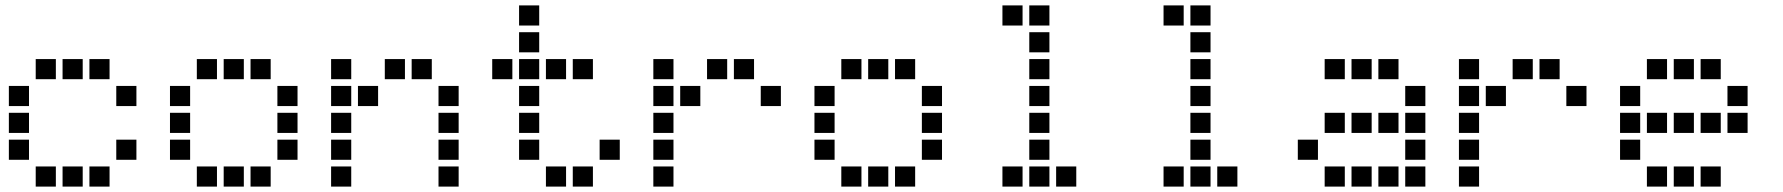

<svg xmlns="http://www.w3.org/2000/svg" viewBox="-20 -708 6640 715"><path d="M114 -488Q113 -488 113 -488Q113 -488 113 -487V-414Q113 -413 113 -413Q113 -413 114 -413H187Q188 -413 188 -413Q188 -413 188 -414V-487Q188 -488 188 -488Q188 -488 187 -488ZM214 -488Q213 -488 213 -488Q213 -488 213 -487V-414Q213 -413 213 -413Q213 -413 214 -413H287Q288 -413 288 -413Q288 -413 288 -414V-487Q288 -488 288 -488Q288 -488 287 -488ZM314 -488Q313 -488 313 -488Q313 -488 313 -487V-414Q313 -413 313 -413Q313 -413 314 -413H387Q388 -413 388 -413Q388 -413 388 -414V-487Q388 -488 388 -488Q388 -488 387 -488ZM14 -388Q13 -388 13 -388Q13 -388 13 -387V-314Q13 -313 13 -313Q13 -313 14 -313H87Q88 -313 88 -313Q88 -313 88 -314V-387Q88 -388 88 -388Q88 -388 87 -388ZM414 -388Q413 -388 413 -388Q413 -388 413 -387V-314Q413 -313 413 -313Q413 -313 414 -313H487Q488 -313 488 -313Q488 -313 488 -314V-387Q488 -388 488 -388Q488 -388 487 -388ZM14 -288Q13 -288 13 -288Q13 -288 13 -287V-214Q13 -213 13 -213Q13 -213 14 -213H87Q88 -213 88 -213Q88 -213 88 -214V-287Q88 -288 88 -288Q88 -288 87 -288ZM14 -188Q13 -188 13 -188Q13 -188 13 -187V-114Q13 -113 13 -113Q13 -113 14 -113H87Q88 -113 88 -113Q88 -113 88 -114V-187Q88 -188 88 -188Q88 -188 87 -188ZM414 -188Q413 -188 413 -188Q413 -188 413 -187V-114Q413 -113 413 -113Q413 -113 414 -113H487Q488 -113 488 -113Q488 -113 488 -114V-187Q488 -188 488 -188Q488 -188 487 -188ZM114 -88Q113 -88 113 -88Q113 -88 113 -87V-14Q113 -13 113 -13Q113 -13 114 -13H187Q188 -13 188 -13Q188 -13 188 -14V-87Q188 -88 188 -88Q188 -88 187 -88ZM214 -88Q213 -88 213 -88Q213 -88 213 -87V-14Q213 -13 213 -13Q213 -13 214 -13H287Q288 -13 288 -13Q288 -13 288 -14V-87Q288 -88 288 -88Q288 -88 287 -88ZM314 -88Q313 -88 313 -88Q313 -88 313 -87V-14Q313 -13 313 -13Q313 -13 314 -13H387Q388 -13 388 -13Q388 -13 388 -14V-87Q388 -88 388 -88Q388 -88 387 -88Z M714 -488Q713 -488 713 -488Q713 -488 713 -487V-414Q713 -413 713 -413Q713 -413 714 -413H787Q788 -413 788 -413Q788 -413 788 -414V-487Q788 -488 788 -488Q788 -488 787 -488ZM814 -488Q813 -488 813 -488Q813 -488 813 -487V-414Q813 -413 813 -413Q813 -413 814 -413H887Q888 -413 888 -413Q888 -413 888 -414V-487Q888 -488 888 -488Q888 -488 887 -488ZM914 -488Q913 -488 913 -488Q913 -488 913 -487V-414Q913 -413 913 -413Q913 -413 914 -413H987Q988 -413 988 -413Q988 -413 988 -414V-487Q988 -488 988 -488Q988 -488 987 -488ZM614 -388Q613 -388 613 -388Q613 -388 613 -387V-314Q613 -313 613 -313Q613 -313 614 -313H687Q688 -313 688 -313Q688 -313 688 -314V-387Q688 -388 688 -388Q688 -388 687 -388ZM1014 -388Q1013 -388 1013 -388Q1013 -388 1013 -387V-314Q1013 -313 1013 -313Q1013 -313 1014 -313H1087Q1088 -313 1088 -313Q1088 -313 1088 -314V-387Q1088 -388 1088 -388Q1088 -388 1087 -388ZM614 -288Q613 -288 613 -288Q613 -288 613 -287V-214Q613 -213 613 -213Q613 -213 614 -213H687Q688 -213 688 -213Q688 -213 688 -214V-287Q688 -288 688 -288Q688 -288 687 -288ZM1014 -288Q1013 -288 1013 -288Q1013 -288 1013 -287V-214Q1013 -213 1013 -213Q1013 -213 1014 -213H1087Q1088 -213 1088 -213Q1088 -213 1088 -214V-287Q1088 -288 1088 -288Q1088 -288 1087 -288ZM614 -188Q613 -188 613 -188Q613 -188 613 -187V-114Q613 -113 613 -113Q613 -113 614 -113H687Q688 -113 688 -113Q688 -113 688 -114V-187Q688 -188 688 -188Q688 -188 687 -188ZM1014 -188Q1013 -188 1013 -188Q1013 -188 1013 -187V-114Q1013 -113 1013 -113Q1013 -113 1014 -113H1087Q1088 -113 1088 -113Q1088 -113 1088 -114V-187Q1088 -188 1088 -188Q1088 -188 1087 -188ZM714 -88Q713 -88 713 -88Q713 -88 713 -87V-14Q713 -13 713 -13Q713 -13 714 -13H787Q788 -13 788 -13Q788 -13 788 -14V-87Q788 -88 788 -88Q788 -88 787 -88ZM814 -88Q813 -88 813 -88Q813 -88 813 -87V-14Q813 -13 813 -13Q813 -13 814 -13H887Q888 -13 888 -13Q888 -13 888 -14V-87Q888 -88 888 -88Q888 -88 887 -88ZM914 -88Q913 -88 913 -88Q913 -88 913 -87V-14Q913 -13 913 -13Q913 -13 914 -13H987Q988 -13 988 -13Q988 -13 988 -14V-87Q988 -88 988 -88Q988 -88 987 -88Z M1214 -488Q1213 -488 1213 -488Q1213 -488 1213 -487V-414Q1213 -413 1213 -413Q1213 -413 1214 -413H1287Q1288 -413 1288 -413Q1288 -413 1288 -414V-487Q1288 -488 1288 -488Q1288 -488 1287 -488ZM1414 -488Q1413 -488 1413 -488Q1413 -488 1413 -487V-414Q1413 -413 1413 -413Q1413 -413 1414 -413H1487Q1488 -413 1488 -413Q1488 -413 1488 -414V-487Q1488 -488 1488 -488Q1488 -488 1487 -488ZM1514 -488Q1513 -488 1513 -488Q1513 -488 1513 -487V-414Q1513 -413 1513 -413Q1513 -413 1514 -413H1587Q1588 -413 1588 -413Q1588 -413 1588 -414V-487Q1588 -488 1588 -488Q1588 -488 1587 -488ZM1214 -388Q1213 -388 1213 -388Q1213 -388 1213 -387V-314Q1213 -313 1213 -313Q1213 -313 1214 -313H1287Q1288 -313 1288 -313Q1288 -313 1288 -314V-387Q1288 -388 1288 -388Q1288 -388 1287 -388ZM1314 -388Q1313 -388 1313 -388Q1313 -388 1313 -387V-314Q1313 -313 1313 -313Q1313 -313 1314 -313H1387Q1388 -313 1388 -313Q1388 -313 1388 -314V-387Q1388 -388 1388 -388Q1388 -388 1387 -388ZM1614 -388Q1613 -388 1613 -388Q1613 -388 1613 -387V-314Q1613 -313 1613 -313Q1613 -313 1614 -313H1687Q1688 -313 1688 -313Q1688 -313 1688 -314V-387Q1688 -388 1688 -388Q1688 -388 1687 -388ZM1214 -288Q1213 -288 1213 -288Q1213 -288 1213 -287V-214Q1213 -213 1213 -213Q1213 -213 1214 -213H1287Q1288 -213 1288 -213Q1288 -213 1288 -214V-287Q1288 -288 1288 -288Q1288 -288 1287 -288ZM1614 -288Q1613 -288 1613 -288Q1613 -288 1613 -287V-214Q1613 -213 1613 -213Q1613 -213 1614 -213H1687Q1688 -213 1688 -213Q1688 -213 1688 -214V-287Q1688 -288 1688 -288Q1688 -288 1687 -288ZM1214 -188Q1213 -188 1213 -188Q1213 -188 1213 -187V-114Q1213 -113 1213 -113Q1213 -113 1214 -113H1287Q1288 -113 1288 -113Q1288 -113 1288 -114V-187Q1288 -188 1288 -188Q1288 -188 1287 -188ZM1614 -188Q1613 -188 1613 -188Q1613 -188 1613 -187V-114Q1613 -113 1613 -113Q1613 -113 1614 -113H1687Q1688 -113 1688 -113Q1688 -113 1688 -114V-187Q1688 -188 1688 -188Q1688 -188 1687 -188ZM1214 -88Q1213 -88 1213 -88Q1213 -88 1213 -87V-14Q1213 -13 1213 -13Q1213 -13 1214 -13H1287Q1288 -13 1288 -13Q1288 -13 1288 -14V-87Q1288 -88 1288 -88Q1288 -88 1287 -88ZM1614 -88Q1613 -88 1613 -88Q1613 -88 1613 -87V-14Q1613 -13 1613 -13Q1613 -13 1614 -13H1687Q1688 -13 1688 -13Q1688 -13 1688 -14V-87Q1688 -88 1688 -88Q1688 -88 1687 -88Z M1914 -688Q1913 -688 1913 -688Q1913 -688 1913 -687V-614Q1913 -613 1913 -613Q1913 -613 1914 -613H1987Q1988 -613 1988 -613Q1988 -613 1988 -614V-687Q1988 -688 1988 -688Q1988 -688 1987 -688ZM1914 -588Q1913 -588 1913 -588Q1913 -588 1913 -587V-514Q1913 -513 1913 -513Q1913 -513 1914 -513H1987Q1988 -513 1988 -513Q1988 -513 1988 -514V-587Q1988 -588 1988 -588Q1988 -588 1987 -588ZM1814 -488Q1813 -488 1813 -488Q1813 -488 1813 -487V-414Q1813 -413 1813 -413Q1813 -413 1814 -413H1887Q1888 -413 1888 -413Q1888 -413 1888 -414V-487Q1888 -488 1888 -488Q1888 -488 1887 -488ZM1914 -488Q1913 -488 1913 -488Q1913 -488 1913 -487V-414Q1913 -413 1913 -413Q1913 -413 1914 -413H1987Q1988 -413 1988 -413Q1988 -413 1988 -414V-487Q1988 -488 1988 -488Q1988 -488 1987 -488ZM2014 -488Q2013 -488 2013 -488Q2013 -488 2013 -487V-414Q2013 -413 2013 -413Q2013 -413 2014 -413H2087Q2088 -413 2088 -413Q2088 -413 2088 -414V-487Q2088 -488 2088 -488Q2088 -488 2087 -488ZM2114 -488Q2113 -488 2113 -488Q2113 -488 2113 -487V-414Q2113 -413 2113 -413Q2113 -413 2114 -413H2187Q2188 -413 2188 -413Q2188 -413 2188 -414V-487Q2188 -488 2188 -488Q2188 -488 2187 -488ZM1914 -388Q1913 -388 1913 -388Q1913 -388 1913 -387V-314Q1913 -313 1913 -313Q1913 -313 1914 -313H1987Q1988 -313 1988 -313Q1988 -313 1988 -314V-387Q1988 -388 1988 -388Q1988 -388 1987 -388ZM1914 -288Q1913 -288 1913 -288Q1913 -288 1913 -287V-214Q1913 -213 1913 -213Q1913 -213 1914 -213H1987Q1988 -213 1988 -213Q1988 -213 1988 -214V-287Q1988 -288 1988 -288Q1988 -288 1987 -288ZM1914 -188Q1913 -188 1913 -188Q1913 -188 1913 -187V-114Q1913 -113 1913 -113Q1913 -113 1914 -113H1987Q1988 -113 1988 -113Q1988 -113 1988 -114V-187Q1988 -188 1988 -188Q1988 -188 1987 -188ZM2214 -188Q2213 -188 2213 -188Q2213 -188 2213 -187V-114Q2213 -113 2213 -113Q2213 -113 2214 -113H2287Q2288 -113 2288 -113Q2288 -113 2288 -114V-187Q2288 -188 2288 -188Q2288 -188 2287 -188ZM2014 -88Q2013 -88 2013 -88Q2013 -88 2013 -87V-14Q2013 -13 2013 -13Q2013 -13 2014 -13H2087Q2088 -13 2088 -13Q2088 -13 2088 -14V-87Q2088 -88 2088 -88Q2088 -88 2087 -88ZM2114 -88Q2113 -88 2113 -88Q2113 -88 2113 -87V-14Q2113 -13 2113 -13Q2113 -13 2114 -13H2187Q2188 -13 2188 -13Q2188 -13 2188 -14V-87Q2188 -88 2188 -88Q2188 -88 2187 -88Z M2414 -488Q2413 -488 2413 -488Q2413 -488 2413 -487V-414Q2413 -413 2413 -413Q2413 -413 2414 -413H2487Q2488 -413 2488 -413Q2488 -413 2488 -414V-487Q2488 -488 2488 -488Q2488 -488 2487 -488ZM2614 -488Q2613 -488 2613 -488Q2613 -488 2613 -487V-414Q2613 -413 2613 -413Q2613 -413 2614 -413H2687Q2688 -413 2688 -413Q2688 -413 2688 -414V-487Q2688 -488 2688 -488Q2688 -488 2687 -488ZM2714 -488Q2713 -488 2713 -488Q2713 -488 2713 -487V-414Q2713 -413 2713 -413Q2713 -413 2714 -413H2787Q2788 -413 2788 -413Q2788 -413 2788 -414V-487Q2788 -488 2788 -488Q2788 -488 2787 -488ZM2414 -388Q2413 -388 2413 -388Q2413 -388 2413 -387V-314Q2413 -313 2413 -313Q2413 -313 2414 -313H2487Q2488 -313 2488 -313Q2488 -313 2488 -314V-387Q2488 -388 2488 -388Q2488 -388 2487 -388ZM2514 -388Q2513 -388 2513 -388Q2513 -388 2513 -387V-314Q2513 -313 2513 -313Q2513 -313 2514 -313H2587Q2588 -313 2588 -313Q2588 -313 2588 -314V-387Q2588 -388 2588 -388Q2588 -388 2587 -388ZM2814 -388Q2813 -388 2813 -388Q2813 -388 2813 -387V-314Q2813 -313 2813 -313Q2813 -313 2814 -313H2887Q2888 -313 2888 -313Q2888 -313 2888 -314V-387Q2888 -388 2888 -388Q2888 -388 2887 -388ZM2414 -288Q2413 -288 2413 -288Q2413 -288 2413 -287V-214Q2413 -213 2413 -213Q2413 -213 2414 -213H2487Q2488 -213 2488 -213Q2488 -213 2488 -214V-287Q2488 -288 2488 -288Q2488 -288 2487 -288ZM2414 -188Q2413 -188 2413 -188Q2413 -188 2413 -187V-114Q2413 -113 2413 -113Q2413 -113 2414 -113H2487Q2488 -113 2488 -113Q2488 -113 2488 -114V-187Q2488 -188 2488 -188Q2488 -188 2487 -188ZM2414 -88Q2413 -88 2413 -88Q2413 -88 2413 -87V-14Q2413 -13 2413 -13Q2413 -13 2414 -13H2487Q2488 -13 2488 -13Q2488 -13 2488 -14V-87Q2488 -88 2488 -88Q2488 -88 2487 -88Z M3114 -488Q3113 -488 3113 -488Q3113 -488 3113 -487V-414Q3113 -413 3113 -413Q3113 -413 3114 -413H3187Q3188 -413 3188 -413Q3188 -413 3188 -414V-487Q3188 -488 3188 -488Q3188 -488 3187 -488ZM3214 -488Q3213 -488 3213 -488Q3213 -488 3213 -487V-414Q3213 -413 3213 -413Q3213 -413 3214 -413H3287Q3288 -413 3288 -413Q3288 -413 3288 -414V-487Q3288 -488 3288 -488Q3288 -488 3287 -488ZM3314 -488Q3313 -488 3313 -488Q3313 -488 3313 -487V-414Q3313 -413 3313 -413Q3313 -413 3314 -413H3387Q3388 -413 3388 -413Q3388 -413 3388 -414V-487Q3388 -488 3388 -488Q3388 -488 3387 -488ZM3014 -388Q3013 -388 3013 -388Q3013 -388 3013 -387V-314Q3013 -313 3013 -313Q3013 -313 3014 -313H3087Q3088 -313 3088 -313Q3088 -313 3088 -314V-387Q3088 -388 3088 -388Q3088 -388 3087 -388ZM3414 -388Q3413 -388 3413 -388Q3413 -388 3413 -387V-314Q3413 -313 3413 -313Q3413 -313 3414 -313H3487Q3488 -313 3488 -313Q3488 -313 3488 -314V-387Q3488 -388 3488 -388Q3488 -388 3487 -388ZM3014 -288Q3013 -288 3013 -288Q3013 -288 3013 -287V-214Q3013 -213 3013 -213Q3013 -213 3014 -213H3087Q3088 -213 3088 -213Q3088 -213 3088 -214V-287Q3088 -288 3088 -288Q3088 -288 3087 -288ZM3414 -288Q3413 -288 3413 -288Q3413 -288 3413 -287V-214Q3413 -213 3413 -213Q3413 -213 3414 -213H3487Q3488 -213 3488 -213Q3488 -213 3488 -214V-287Q3488 -288 3488 -288Q3488 -288 3487 -288ZM3014 -188Q3013 -188 3013 -188Q3013 -188 3013 -187V-114Q3013 -113 3013 -113Q3013 -113 3014 -113H3087Q3088 -113 3088 -113Q3088 -113 3088 -114V-187Q3088 -188 3088 -188Q3088 -188 3087 -188ZM3414 -188Q3413 -188 3413 -188Q3413 -188 3413 -187V-114Q3413 -113 3413 -113Q3413 -113 3414 -113H3487Q3488 -113 3488 -113Q3488 -113 3488 -114V-187Q3488 -188 3488 -188Q3488 -188 3487 -188ZM3114 -88Q3113 -88 3113 -88Q3113 -88 3113 -87V-14Q3113 -13 3113 -13Q3113 -13 3114 -13H3187Q3188 -13 3188 -13Q3188 -13 3188 -14V-87Q3188 -88 3188 -88Q3188 -88 3187 -88ZM3214 -88Q3213 -88 3213 -88Q3213 -88 3213 -87V-14Q3213 -13 3213 -13Q3213 -13 3214 -13H3287Q3288 -13 3288 -13Q3288 -13 3288 -14V-87Q3288 -88 3288 -88Q3288 -88 3287 -88ZM3314 -88Q3313 -88 3313 -88Q3313 -88 3313 -87V-14Q3313 -13 3313 -13Q3313 -13 3314 -13H3387Q3388 -13 3388 -13Q3388 -13 3388 -14V-87Q3388 -88 3388 -88Q3388 -88 3387 -88Z M3714 -688Q3713 -688 3713 -688Q3713 -688 3713 -687V-614Q3713 -613 3713 -613Q3713 -613 3714 -613H3787Q3788 -613 3788 -613Q3788 -613 3788 -614V-687Q3788 -688 3788 -688Q3788 -688 3787 -688ZM3814 -688Q3813 -688 3813 -688Q3813 -688 3813 -687V-614Q3813 -613 3813 -613Q3813 -613 3814 -613H3887Q3888 -613 3888 -613Q3888 -613 3888 -614V-687Q3888 -688 3888 -688Q3888 -688 3887 -688ZM3814 -588Q3813 -588 3813 -588Q3813 -588 3813 -587V-514Q3813 -513 3813 -513Q3813 -513 3814 -513H3887Q3888 -513 3888 -513Q3888 -513 3888 -514V-587Q3888 -588 3888 -588Q3888 -588 3887 -588ZM3814 -488Q3813 -488 3813 -488Q3813 -488 3813 -487V-414Q3813 -413 3813 -413Q3813 -413 3814 -413H3887Q3888 -413 3888 -413Q3888 -413 3888 -414V-487Q3888 -488 3888 -488Q3888 -488 3887 -488ZM3814 -388Q3813 -388 3813 -388Q3813 -388 3813 -387V-314Q3813 -313 3813 -313Q3813 -313 3814 -313H3887Q3888 -313 3888 -313Q3888 -313 3888 -314V-387Q3888 -388 3888 -388Q3888 -388 3887 -388ZM3814 -288Q3813 -288 3813 -288Q3813 -288 3813 -287V-214Q3813 -213 3813 -213Q3813 -213 3814 -213H3887Q3888 -213 3888 -213Q3888 -213 3888 -214V-287Q3888 -288 3888 -288Q3888 -288 3887 -288ZM3814 -188Q3813 -188 3813 -188Q3813 -188 3813 -187V-114Q3813 -113 3813 -113Q3813 -113 3814 -113H3887Q3888 -113 3888 -113Q3888 -113 3888 -114V-187Q3888 -188 3888 -188Q3888 -188 3887 -188ZM3714 -88Q3713 -88 3713 -88Q3713 -88 3713 -87V-14Q3713 -13 3713 -13Q3713 -13 3714 -13H3787Q3788 -13 3788 -13Q3788 -13 3788 -14V-87Q3788 -88 3788 -88Q3788 -88 3787 -88ZM3814 -88Q3813 -88 3813 -88Q3813 -88 3813 -87V-14Q3813 -13 3813 -13Q3813 -13 3814 -13H3887Q3888 -13 3888 -13Q3888 -13 3888 -14V-87Q3888 -88 3888 -88Q3888 -88 3887 -88ZM3914 -88Q3913 -88 3913 -88Q3913 -88 3913 -87V-14Q3913 -13 3913 -13Q3913 -13 3914 -13H3987Q3988 -13 3988 -13Q3988 -13 3988 -14V-87Q3988 -88 3988 -88Q3988 -88 3987 -88Z M4314 -688Q4313 -688 4313 -688Q4313 -688 4313 -687V-614Q4313 -613 4313 -613Q4313 -613 4314 -613H4387Q4388 -613 4388 -613Q4388 -613 4388 -614V-687Q4388 -688 4388 -688Q4388 -688 4387 -688ZM4414 -688Q4413 -688 4413 -688Q4413 -688 4413 -687V-614Q4413 -613 4413 -613Q4413 -613 4414 -613H4487Q4488 -613 4488 -613Q4488 -613 4488 -614V-687Q4488 -688 4488 -688Q4488 -688 4487 -688ZM4414 -588Q4413 -588 4413 -588Q4413 -588 4413 -587V-514Q4413 -513 4413 -513Q4413 -513 4414 -513H4487Q4488 -513 4488 -513Q4488 -513 4488 -514V-587Q4488 -588 4488 -588Q4488 -588 4487 -588ZM4414 -488Q4413 -488 4413 -488Q4413 -488 4413 -487V-414Q4413 -413 4413 -413Q4413 -413 4414 -413H4487Q4488 -413 4488 -413Q4488 -413 4488 -414V-487Q4488 -488 4488 -488Q4488 -488 4487 -488ZM4414 -388Q4413 -388 4413 -388Q4413 -388 4413 -387V-314Q4413 -313 4413 -313Q4413 -313 4414 -313H4487Q4488 -313 4488 -313Q4488 -313 4488 -314V-387Q4488 -388 4488 -388Q4488 -388 4487 -388ZM4414 -288Q4413 -288 4413 -288Q4413 -288 4413 -287V-214Q4413 -213 4413 -213Q4413 -213 4414 -213H4487Q4488 -213 4488 -213Q4488 -213 4488 -214V-287Q4488 -288 4488 -288Q4488 -288 4487 -288ZM4414 -188Q4413 -188 4413 -188Q4413 -188 4413 -187V-114Q4413 -113 4413 -113Q4413 -113 4414 -113H4487Q4488 -113 4488 -113Q4488 -113 4488 -114V-187Q4488 -188 4488 -188Q4488 -188 4487 -188ZM4314 -88Q4313 -88 4313 -88Q4313 -88 4313 -87V-14Q4313 -13 4313 -13Q4313 -13 4314 -13H4387Q4388 -13 4388 -13Q4388 -13 4388 -14V-87Q4388 -88 4388 -88Q4388 -88 4387 -88ZM4414 -88Q4413 -88 4413 -88Q4413 -88 4413 -87V-14Q4413 -13 4413 -13Q4413 -13 4414 -13H4487Q4488 -13 4488 -13Q4488 -13 4488 -14V-87Q4488 -88 4488 -88Q4488 -88 4487 -88ZM4514 -88Q4513 -88 4513 -88Q4513 -88 4513 -87V-14Q4513 -13 4513 -13Q4513 -13 4514 -13H4587Q4588 -13 4588 -13Q4588 -13 4588 -14V-87Q4588 -88 4588 -88Q4588 -88 4587 -88Z M4914 -488Q4913 -488 4913 -488Q4913 -488 4913 -487V-414Q4913 -413 4913 -413Q4913 -413 4914 -413H4987Q4988 -413 4988 -413Q4988 -413 4988 -414V-487Q4988 -488 4988 -488Q4988 -488 4987 -488ZM5014 -488Q5013 -488 5013 -488Q5013 -488 5013 -487V-414Q5013 -413 5013 -413Q5013 -413 5014 -413H5087Q5088 -413 5088 -413Q5088 -413 5088 -414V-487Q5088 -488 5088 -488Q5088 -488 5087 -488ZM5114 -488Q5113 -488 5113 -488Q5113 -488 5113 -487V-414Q5113 -413 5113 -413Q5113 -413 5114 -413H5187Q5188 -413 5188 -413Q5188 -413 5188 -414V-487Q5188 -488 5188 -488Q5188 -488 5187 -488ZM5214 -388Q5213 -388 5213 -388Q5213 -388 5213 -387V-314Q5213 -313 5213 -313Q5213 -313 5214 -313H5287Q5288 -313 5288 -313Q5288 -313 5288 -314V-387Q5288 -388 5288 -388Q5288 -388 5287 -388ZM4914 -288Q4913 -288 4913 -288Q4913 -288 4913 -287V-214Q4913 -213 4913 -213Q4913 -213 4914 -213H4987Q4988 -213 4988 -213Q4988 -213 4988 -214V-287Q4988 -288 4988 -288Q4988 -288 4987 -288ZM5014 -288Q5013 -288 5013 -288Q5013 -288 5013 -287V-214Q5013 -213 5013 -213Q5013 -213 5014 -213H5087Q5088 -213 5088 -213Q5088 -213 5088 -214V-287Q5088 -288 5088 -288Q5088 -288 5087 -288ZM5114 -288Q5113 -288 5113 -288Q5113 -288 5113 -287V-214Q5113 -213 5113 -213Q5113 -213 5114 -213H5187Q5188 -213 5188 -213Q5188 -213 5188 -214V-287Q5188 -288 5188 -288Q5188 -288 5187 -288ZM5214 -288Q5213 -288 5213 -288Q5213 -288 5213 -287V-214Q5213 -213 5213 -213Q5213 -213 5214 -213H5287Q5288 -213 5288 -213Q5288 -213 5288 -214V-287Q5288 -288 5288 -288Q5288 -288 5287 -288ZM4814 -188Q4813 -188 4813 -188Q4813 -188 4813 -187V-114Q4813 -113 4813 -113Q4813 -113 4814 -113H4887Q4888 -113 4888 -113Q4888 -113 4888 -114V-187Q4888 -188 4888 -188Q4888 -188 4887 -188ZM5214 -188Q5213 -188 5213 -188Q5213 -188 5213 -187V-114Q5213 -113 5213 -113Q5213 -113 5214 -113H5287Q5288 -113 5288 -113Q5288 -113 5288 -114V-187Q5288 -188 5288 -188Q5288 -188 5287 -188ZM4914 -88Q4913 -88 4913 -88Q4913 -88 4913 -87V-14Q4913 -13 4913 -13Q4913 -13 4914 -13H4987Q4988 -13 4988 -13Q4988 -13 4988 -14V-87Q4988 -88 4988 -88Q4988 -88 4987 -88ZM5014 -88Q5013 -88 5013 -88Q5013 -88 5013 -87V-14Q5013 -13 5013 -13Q5013 -13 5014 -13H5087Q5088 -13 5088 -13Q5088 -13 5088 -14V-87Q5088 -88 5088 -88Q5088 -88 5087 -88ZM5114 -88Q5113 -88 5113 -88Q5113 -88 5113 -87V-14Q5113 -13 5113 -13Q5113 -13 5114 -13H5187Q5188 -13 5188 -13Q5188 -13 5188 -14V-87Q5188 -88 5188 -88Q5188 -88 5187 -88ZM5214 -88Q5213 -88 5213 -88Q5213 -88 5213 -87V-14Q5213 -13 5213 -13Q5213 -13 5214 -13H5287Q5288 -13 5288 -13Q5288 -13 5288 -14V-87Q5288 -88 5288 -88Q5288 -88 5287 -88Z M5414 -488Q5413 -488 5413 -488Q5413 -488 5413 -487V-414Q5413 -413 5413 -413Q5413 -413 5414 -413H5487Q5488 -413 5488 -413Q5488 -413 5488 -414V-487Q5488 -488 5488 -488Q5488 -488 5487 -488ZM5614 -488Q5613 -488 5613 -488Q5613 -488 5613 -487V-414Q5613 -413 5613 -413Q5613 -413 5614 -413H5687Q5688 -413 5688 -413Q5688 -413 5688 -414V-487Q5688 -488 5688 -488Q5688 -488 5687 -488ZM5714 -488Q5713 -488 5713 -488Q5713 -488 5713 -487V-414Q5713 -413 5713 -413Q5713 -413 5714 -413H5787Q5788 -413 5788 -413Q5788 -413 5788 -414V-487Q5788 -488 5788 -488Q5788 -488 5787 -488ZM5414 -388Q5413 -388 5413 -388Q5413 -388 5413 -387V-314Q5413 -313 5413 -313Q5413 -313 5414 -313H5487Q5488 -313 5488 -313Q5488 -313 5488 -314V-387Q5488 -388 5488 -388Q5488 -388 5487 -388ZM5514 -388Q5513 -388 5513 -388Q5513 -388 5513 -387V-314Q5513 -313 5513 -313Q5513 -313 5514 -313H5587Q5588 -313 5588 -313Q5588 -313 5588 -314V-387Q5588 -388 5588 -388Q5588 -388 5587 -388ZM5814 -388Q5813 -388 5813 -388Q5813 -388 5813 -387V-314Q5813 -313 5813 -313Q5813 -313 5814 -313H5887Q5888 -313 5888 -313Q5888 -313 5888 -314V-387Q5888 -388 5888 -388Q5888 -388 5887 -388ZM5414 -288Q5413 -288 5413 -288Q5413 -288 5413 -287V-214Q5413 -213 5413 -213Q5413 -213 5414 -213H5487Q5488 -213 5488 -213Q5488 -213 5488 -214V-287Q5488 -288 5488 -288Q5488 -288 5487 -288ZM5414 -188Q5413 -188 5413 -188Q5413 -188 5413 -187V-114Q5413 -113 5413 -113Q5413 -113 5414 -113H5487Q5488 -113 5488 -113Q5488 -113 5488 -114V-187Q5488 -188 5488 -188Q5488 -188 5487 -188ZM5414 -88Q5413 -88 5413 -88Q5413 -88 5413 -87V-14Q5413 -13 5413 -13Q5413 -13 5414 -13H5487Q5488 -13 5488 -13Q5488 -13 5488 -14V-87Q5488 -88 5488 -88Q5488 -88 5487 -88Z M6114 -488Q6113 -488 6113 -488Q6113 -488 6113 -487V-414Q6113 -413 6113 -413Q6113 -413 6114 -413H6187Q6188 -413 6188 -413Q6188 -413 6188 -414V-487Q6188 -488 6188 -488Q6188 -488 6187 -488ZM6214 -488Q6213 -488 6213 -488Q6213 -488 6213 -487V-414Q6213 -413 6213 -413Q6213 -413 6214 -413H6287Q6288 -413 6288 -413Q6288 -413 6288 -414V-487Q6288 -488 6288 -488Q6288 -488 6287 -488ZM6314 -488Q6313 -488 6313 -488Q6313 -488 6313 -487V-414Q6313 -413 6313 -413Q6313 -413 6314 -413H6387Q6388 -413 6388 -413Q6388 -413 6388 -414V-487Q6388 -488 6388 -488Q6388 -488 6387 -488ZM6014 -388Q6013 -388 6013 -388Q6013 -388 6013 -387V-314Q6013 -313 6013 -313Q6013 -313 6014 -313H6087Q6088 -313 6088 -313Q6088 -313 6088 -314V-387Q6088 -388 6088 -388Q6088 -388 6087 -388ZM6414 -388Q6413 -388 6413 -388Q6413 -388 6413 -387V-314Q6413 -313 6413 -313Q6413 -313 6414 -313H6487Q6488 -313 6488 -313Q6488 -313 6488 -314V-387Q6488 -388 6488 -388Q6488 -388 6487 -388ZM6014 -288Q6013 -288 6013 -288Q6013 -288 6013 -287V-214Q6013 -213 6013 -213Q6013 -213 6014 -213H6087Q6088 -213 6088 -213Q6088 -213 6088 -214V-287Q6088 -288 6088 -288Q6088 -288 6087 -288ZM6114 -288Q6113 -288 6113 -288Q6113 -288 6113 -287V-214Q6113 -213 6113 -213Q6113 -213 6114 -213H6187Q6188 -213 6188 -213Q6188 -213 6188 -214V-287Q6188 -288 6188 -288Q6188 -288 6187 -288ZM6214 -288Q6213 -288 6213 -288Q6213 -288 6213 -287V-214Q6213 -213 6213 -213Q6213 -213 6214 -213H6287Q6288 -213 6288 -213Q6288 -213 6288 -214V-287Q6288 -288 6288 -288Q6288 -288 6287 -288ZM6314 -288Q6313 -288 6313 -288Q6313 -288 6313 -287V-214Q6313 -213 6313 -213Q6313 -213 6314 -213H6387Q6388 -213 6388 -213Q6388 -213 6388 -214V-287Q6388 -288 6388 -288Q6388 -288 6387 -288ZM6414 -288Q6413 -288 6413 -288Q6413 -288 6413 -287V-214Q6413 -213 6413 -213Q6413 -213 6414 -213H6487Q6488 -213 6488 -213Q6488 -213 6488 -214V-287Q6488 -288 6488 -288Q6488 -288 6487 -288ZM6014 -188Q6013 -188 6013 -188Q6013 -188 6013 -187V-114Q6013 -113 6013 -113Q6013 -113 6014 -113H6087Q6088 -113 6088 -113Q6088 -113 6088 -114V-187Q6088 -188 6088 -188Q6088 -188 6087 -188ZM6114 -88Q6113 -88 6113 -88Q6113 -88 6113 -87V-14Q6113 -13 6113 -13Q6113 -13 6114 -13H6187Q6188 -13 6188 -13Q6188 -13 6188 -14V-87Q6188 -88 6188 -88Q6188 -88 6187 -88ZM6214 -88Q6213 -88 6213 -88Q6213 -88 6213 -87V-14Q6213 -13 6213 -13Q6213 -13 6214 -13H6287Q6288 -13 6288 -13Q6288 -13 6288 -14V-87Q6288 -88 6288 -88Q6288 -88 6287 -88ZM6314 -88Q6313 -88 6313 -88Q6313 -88 6313 -87V-14Q6313 -13 6313 -13Q6313 -13 6314 -13H6387Q6388 -13 6388 -13Q6388 -13 6388 -14V-87Q6388 -88 6388 -88Q6388 -88 6387 -88Z"/></svg>

Font: Doto
Style: Bold
Weight: 700
Monospace: yes
Version: Version 1.000